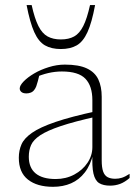

<svg xmlns="http://www.w3.org/2000/svg" viewBox="-20 -710 520 740"><path d="M354 -282 353.5 -261Q266 -241.5 214 -224Q162 -206.5 135.2 -188.8Q108.5 -171 99.8 -151Q91 -131 91 -106Q91 -63.5 117.2 -41.8Q143.5 -20 194.5 -20Q234 -20 266.2 -37.2Q298.5 -54.5 317.2 -82.5Q336 -110.5 336 -143V-324Q336 -378.5 309.2 -406.5Q282.5 -434.5 218.5 -434.5Q192.5 -434.5 166.2 -428.5Q140 -422.5 106.5 -408L132.5 -424Q129 -409.5 126 -397.8Q123 -386 119.8 -377.5Q116.5 -369 112 -363.5Q107 -356.5 98.8 -353.2Q90.5 -350 82 -350Q69 -350 62.5 -355.5Q56 -361 56 -369Q56 -380.5 71.2 -396.2Q86.5 -412 111.5 -426.8Q136.5 -441.5 167.8 -451.2Q199 -461 230 -461Q284 -461 315 -446.2Q346 -431.5 359 -403.8Q372 -376 372 -337V-92Q372 -64.5 377.5 -49Q383 -33.5 394.8 -27.2Q406.5 -21 424 -21Q437.5 -21 450 -25Q462.5 -29 479.5 -40V-24Q461 -8 442.8 -1.2Q424.5 5.5 404.5 5.5Q378 5.5 362.2 -4.2Q346.5 -14 340.2 -41Q334 -68 336.5 -118.5L340 -119.5Q329 -74 307 -45.5Q285 -17 254 -3.5Q223 10 184.5 10Q123 10 87.8 -17.8Q52.5 -45.5 52.5 -102Q52.5 -130 62.8 -153.5Q73 -177 103.5 -198.2Q134 -219.5 194 -240Q254 -260.5 354 -282ZM214.5 -558Q245 -558 265.8 -569.5Q286.5 -581 301 -609.8Q315.5 -638.5 327 -690.5H346.5Q334 -623 317.2 -586.2Q300.5 -549.5 275.8 -535.2Q251 -521 214.5 -521Q178 -521 153.2 -535.2Q128.5 -549.5 112 -586.2Q95.5 -623 82.5 -690.5H102Q113.5 -638.5 128 -609.8Q142.5 -581 163.5 -569.5Q184.5 -558 214.5 -558Z"/></svg>

Font: Newsreader ExtraLight
Style: Regular
Weight: 250
Designer: Hugues Gentile
Foundry: Production Type
Version: Version 1.003